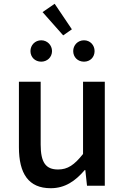

<svg xmlns="http://www.w3.org/2000/svg" viewBox="-20 -982 660 1015"><path d="M248 13C324 13 378 -25 428 -83H431L440 0H534V-550H419V-168C373 -110 338 -86 287 -86C222 -86 195 -123 195 -218V-550H80V-204C80 -64 131 13 248 13ZM314 -795 360 -827 269 -962 205 -918ZM198 -656C230 -656 255 -680 255 -712C255 -743 230 -769 198 -769C165 -769 141 -743 141 -712C141 -680 165 -656 198 -656ZM424 -656C457 -656 480 -680 480 -712C480 -743 457 -769 424 -769C391 -769 367 -743 367 -712C367 -680 391 -656 424 -656Z"/></svg>

Font: Source Han Sans KR Medium
Style: Regular
Weight: 500
Designer: Ryoko NISHIZUKA (kana & ideographs); Paul D. Hunt (Latin, Greek & Cyrillic); Wenlong ZHANG (bopomofo); Sandoll Communica
Foundry: Adobe Systems Incorporated
Version: Version 1.001;PS 1.001;hotconv 1.0.78;makeotf.lib2.5.61930